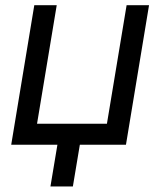

<svg xmlns="http://www.w3.org/2000/svg" viewBox="-20 -542 600 719"><path d="M22 0 108.4 -522.5H192.4L118.7 -78.6H380.4L454.1 -522.5H538.1L451.7 0ZM168.9 156.2 200.2 -31.2H284.2L252.9 156.2Z"/></svg>

Font: Inter 28pt
Style: Italic
Weight: 400
Italic angle: -9.3988°
Designer: Rasmus Andersson
Foundry: rsms
Version: Version 4.001;git-66647c0bb